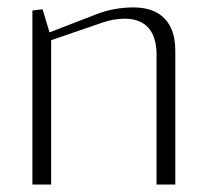

<svg xmlns="http://www.w3.org/2000/svg" viewBox="-20 -495 552 515"><path d="M117.2 -387.2V0H66.9V-466.8L94.2 -470.2L112.8 -408.2L236.8 -456.1Q285.2 -475.1 337.9 -475.1Q392.6 -475.1 421.4 -445.3Q450.2 -415.5 450.2 -358.9V0H399.9V-349.1Q399.9 -395.5 378.2 -420.2Q356.4 -444.8 314.9 -444.8Q285.2 -444.8 256.8 -435.1Z"/></svg>

Font: Resagokr
Style: Light
Weight: 300
Designer: gluk
Foundry: gluk
Version: Version 0.95